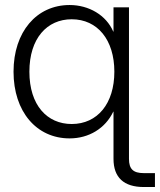

<svg xmlns="http://www.w3.org/2000/svg" viewBox="-20 -545 641 769"><path d="M258.8 9.3C335.9 9.3 401.9 -30.8 433.6 -97.7H434.6V91.3C434.6 166 476.1 204.1 556.2 204.1H600.6V148.4H556.2C513.2 148.4 496.6 131.8 496.6 91.3V-515.6H434.6V-418.5H433.6C405.3 -484.4 335.9 -524.9 258.8 -524.9C126.5 -524.9 34.2 -417.5 34.2 -257.8C34.2 -98.1 126 9.3 258.8 9.3ZM267.1 -48.3C168.9 -48.3 97.7 -123.5 97.7 -257.8C97.7 -392.1 168.9 -467.8 267.1 -467.8C370.6 -467.8 438 -385.3 438 -257.8C438 -130.4 370.6 -48.3 267.1 -48.3Z"/></svg>

Font: Raveo Display Display Light
Style: Regular
Weight: 300
Designer: Jakub Foglar, Rasmus Andersson (Inter)
Foundry: Jakubfoglar.com
Version: Version 1.100;Glyphs 3.2.3 (3260)